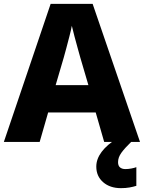

<svg xmlns="http://www.w3.org/2000/svg" viewBox="-20 -737 747 997"><path d="M521 0 477 -153H230L186 0H0L243 -717H461L707 0ZM397 -438Q392 -456 383.5 -486.5Q375 -517 366.5 -549Q358 -581 353 -603Q349 -581 340.5 -548.5Q332 -516 324 -485.5Q316 -455 311 -438L269 -295H439ZM593 105Q593 124 603.5 132.5Q614 141 631 141Q646 141 662 138Q678 135 688 131V228Q672 233 652.5 236.5Q633 240 608 240Q551 240 515.5 209Q480 178 480 128Q480 49 592 -21L661 0Q628 32 610.5 56Q593 80 593 105Z"/></svg>

Font: Noto Sans ExtraBold
Style: Regular
Weight: 800
Designer: Monotype Design Team
Foundry: Monotype Imaging Inc.
Version: Version 2.007